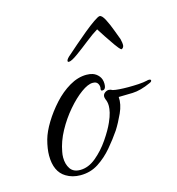

<svg xmlns="http://www.w3.org/2000/svg" viewBox="-81 -549 583 631"><g transform="rotate(-15 211.0 -233.5)"><path d="M118 11Q90 11 69 -2Q34 -23 34 -78Q34 -101 42 -131Q49 -156 67 -185.5Q85 -215 109.5 -242Q134 -269 163 -286Q192 -303 221 -303Q233 -303 242 -300Q254 -296 262.5 -285.5Q271 -275 271 -259Q271 -242 262.5 -240Q254 -238 254 -244Q254 -246 254.5 -248Q255 -250 255 -251Q255 -259 250.5 -265.5Q246 -272 234 -272Q218 -272 194.5 -255Q171 -238 146.5 -209.5Q122 -181 103.5 -147Q85 -113 79 -79Q78 -74 77.5 -69.5Q77 -65 77 -60Q77 -37 87.5 -21.5Q98 -6 121 -6Q149 -6 175 -27.5Q201 -49 221.5 -79Q242 -109 252 -132Q260 -150 263 -163Q266 -176 266 -185Q266 -193 264.5 -199Q263 -205 261 -209Q259 -215 259 -218Q259 -226 265.5 -231Q272 -236 279 -236Q285 -236 292 -232Q300 -230 314 -229Q328 -228 344 -228Q361 -228 378.5 -229Q396 -230 409 -233Q411 -234 415 -234Q422 -234 422 -230Q422 -226 415 -223Q380 -207 352.5 -206Q325 -205 305 -205Q307 -180 294 -151.5Q281 -123 267 -101Q250 -76 228 -50Q206 -24 179 -6.5Q152 11 118 11ZM313 -478Q321 -478 330.5 -459.5Q340 -441 348 -419Q356 -397 360 -387Q362 -378 362.5 -374Q363 -370 363 -366Q362 -356 354 -354Q347 -359 335.5 -375.5Q324 -392 312 -410Q300 -428 294 -438Q277 -428 253 -409Q229 -390 207.5 -374.5Q186 -359 177 -359Q173 -359 173 -363Q174 -370 189 -382Q199 -391 217.5 -407Q236 -423 256 -439.5Q276 -456 292 -467Q308 -478 313 -478Z"/></g></svg>

Font: Allura
Style: Regular
Weight: 400
Designer: Robert E. Leuschke
Foundry: Robert E. Leuschke
Version: Version 1.110